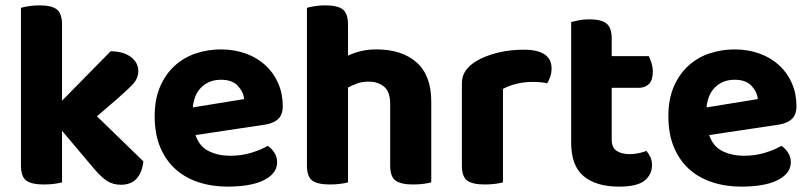

<svg xmlns="http://www.w3.org/2000/svg" viewBox="-20 -680 3018 715"><path d="M341 -247 514 -79Q509 -37 488.5 -14.5Q468 8 430 8Q401 8 379 -6Q357 -20 330 -52L211 -193V-1Q201 2 183 4.5Q165 7 143 7Q98 7 78 -7.5Q58 -22 58 -64V-651Q69 -654 87 -657Q105 -660 127 -660Q172 -660 191.5 -645Q211 -630 211 -588V-305L392 -489Q439 -489 467 -468Q495 -447 495 -416Q495 -389 476.5 -368.5Q458 -348 419 -314Z M708 -177Q722 -135 757 -117.5Q792 -100 838 -100Q880 -100 917 -111.5Q954 -123 977 -137Q992 -127 1002 -111Q1012 -95 1012 -76Q1012 -53 998 -36Q984 -19 959.5 -7.5Q935 4 901.5 9.5Q868 15 828 15Q769 15 719 -1.5Q669 -18 633 -50.5Q597 -83 576.5 -132Q556 -181 556 -247Q556 -311 576.5 -358Q597 -405 631.5 -436Q666 -467 710.5 -481.5Q755 -496 802 -496Q853 -496 895.5 -480.5Q938 -465 968.5 -437Q999 -409 1016 -370Q1033 -331 1033 -285Q1033 -253 1016 -237Q999 -221 968 -216ZM698 -280 889 -311Q887 -337 866 -360Q845 -383 803 -383Q760 -383 731.5 -356.5Q703 -330 698 -280Z M1276 -1Q1266 2 1248 4.5Q1230 7 1208 7Q1163 7 1143 -7.5Q1123 -22 1123 -64V-651Q1134 -654 1152 -657Q1170 -660 1192 -660Q1237 -660 1256.5 -645Q1276 -630 1276 -588V-473Q1297 -483 1323.5 -489.5Q1350 -496 1381 -496Q1477 -496 1531.5 -447.5Q1586 -399 1586 -302V-1Q1576 2 1558 4.5Q1540 7 1518 7Q1473 7 1453 -7.5Q1433 -22 1433 -64V-293Q1433 -338 1410.5 -357Q1388 -376 1353 -376Q1330 -376 1311 -369.5Q1292 -363 1276 -354V-1Z M1853 -1Q1843 2 1825 4.5Q1807 7 1785 7Q1740 7 1720 -7.5Q1700 -22 1700 -64V-369Q1700 -397 1714 -417Q1728 -437 1753 -452Q1786 -472 1832.5 -483.5Q1879 -495 1930 -495Q2034 -495 2034 -425Q2034 -408 2029 -394Q2024 -380 2018 -370Q1995 -375 1962 -375Q1933 -375 1904 -368Q1875 -361 1853 -349Z M2258 -159Q2258 -131 2276 -118.5Q2294 -106 2326 -106Q2341 -106 2358 -109.5Q2375 -113 2387 -118Q2396 -108 2402 -95Q2408 -82 2408 -65Q2408 -30 2380.5 -7.5Q2353 15 2285 15Q2201 15 2154 -23.5Q2107 -62 2107 -149V-598Q2118 -601 2136 -604.5Q2154 -608 2175 -608Q2219 -608 2238.5 -592.5Q2258 -577 2258 -536V-471H2396Q2401 -461 2406 -445.5Q2411 -430 2411 -413Q2411 -381 2396.5 -367Q2382 -353 2359 -353H2258V-159Z M2621 -177Q2635 -135 2670 -117.5Q2705 -100 2751 -100Q2793 -100 2830 -111.5Q2867 -123 2890 -137Q2905 -127 2915 -111Q2925 -95 2925 -76Q2925 -53 2911 -36Q2897 -19 2872.5 -7.5Q2848 4 2814.5 9.5Q2781 15 2741 15Q2682 15 2632 -1.5Q2582 -18 2546 -50.5Q2510 -83 2489.5 -132Q2469 -181 2469 -247Q2469 -311 2489.5 -358Q2510 -405 2544.5 -436Q2579 -467 2623.5 -481.5Q2668 -496 2715 -496Q2766 -496 2808.5 -480.5Q2851 -465 2881.5 -437Q2912 -409 2929 -370Q2946 -331 2946 -285Q2946 -253 2929 -237Q2912 -221 2881 -216ZM2611 -280 2802 -311Q2800 -337 2779 -360Q2758 -383 2716 -383Q2673 -383 2644.5 -356.5Q2616 -330 2611 -280Z"/></svg>

Font: Baloo 2 Latin
Style: Bold
Weight: 400
Designer: Sarang Kulkarni and Ek Type
Foundry: Ek Type
Version: Version 1.001